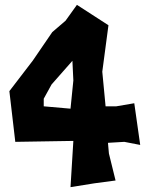

<svg xmlns="http://www.w3.org/2000/svg" viewBox="-20 -603 616 791"><path d="M192.4 -254.9 278.3 -352.5 282.2 -271.5 270.5 -155.3 160.2 -165V-196.3ZM296.9 -583 250 -517.6 195.3 -470.7 115.2 -353.5 18.6 -227.5 43 -18.6 282.2 -22.5 270.5 168 368.2 152.3 456.1 140.6 428.7 29.3 424.8 -14.6 492.2 -18.6 557.6 -5.9 533.2 -177.7 459 -165H415L401.4 -307.6L426.8 -499Z"/></svg>

Font: MaokenAssortedSans-TC
Style: Regular
Weight: 500
Version: Version 0.83